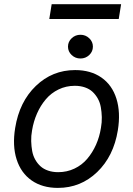

<svg xmlns="http://www.w3.org/2000/svg" viewBox="-20 -888 637 919"><path d="M257.1 11.4Q182.5 11.4 131.4 -24.3Q80.3 -60 59.5 -125.2Q38.7 -190.3 52.6 -275.6Q72.8 -400.9 151.6 -476.7Q230.5 -552.6 339.5 -552.6Q414.1 -552.6 465.4 -516.9Q516.7 -481.2 537.3 -415.5Q557.9 -349.8 544 -264.2Q523.8 -139.9 445 -64.3Q366.1 11.4 257.1 11.4ZM258.5 -63.9Q300.4 -63.9 336.3 -81Q372.2 -98 397.4 -127.7Q422.6 -157.3 439.5 -195Q456.3 -232.6 463.1 -275.6Q468 -302.2 467.3 -327.4Q466.6 -352.6 462.5 -375.2Q458.5 -397.7 448 -416.4Q437.5 -435 422.8 -448.7Q408 -462.4 386.4 -469.8Q364.7 -477.3 338.1 -477.3Q296.2 -477.3 260.3 -459.9Q224.4 -442.5 199.2 -412.6Q174 -382.8 157.3 -345Q140.6 -307.2 133.5 -264.2Q128.6 -237.6 129.3 -212.4Q130 -187.1 134.1 -165Q138.1 -142.8 148.6 -124.1Q159.1 -105.5 173.8 -92.2Q188.6 -78.8 210.2 -71.4Q231.9 -63.9 258.5 -63.9ZM559.7 -867.9 548.3 -796.9H215.9L227.3 -867.9ZM407.1 -624.6Q389.6 -608 365.1 -608Q340.6 -608 323 -624.6Q305.4 -641.3 305.4 -664.8Q305.4 -688.2 323 -704.9Q340.6 -721.6 365.1 -721.6Q389.6 -721.6 407.1 -704.9Q424.7 -688.2 424.7 -664.8Q424.7 -641.3 407.1 -624.6Z"/></svg>

Font: Karasuma Gothic
Style: Italic
Weight: 400
Italic angle: -9.39999°
Designer: Rasmus Andersson / Ryoko Nishizuka
Foundry: Genbu
Version: Version 1.00